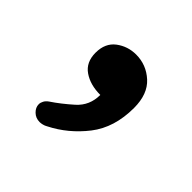

<svg xmlns="http://www.w3.org/2000/svg" viewBox="-90 -242 530 530"><g transform="rotate(45 174.5 23.0)"><path d="M172.4 -136.7Q212.4 -136.7 242.4 -109.4Q272.5 -82 272.5 -28.3Q272.5 48.3 233.2 98.9Q193.8 149.4 138.7 177.2Q132.8 180.7 126.7 182.1Q120.6 183.6 115.7 183.6Q100.1 183.6 89.6 173.3Q79.1 163.1 79.1 150.4Q79.1 144 82.8 137.2Q86.4 130.4 94.2 125Q122.1 106.4 151.6 80.1Q181.2 53.7 181.2 12.2Q141.6 12.2 115.5 -5.9Q89.4 -23.9 89.4 -61Q89.4 -98.6 114.7 -117.7Q140.1 -136.7 172.4 -136.7Z"/></g></svg>

Font: Cutive
Style: Regular
Weight: 400
Designer: Vernon Adams
Version: Version 1.002